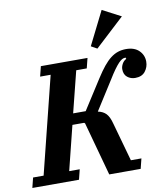

<svg xmlns="http://www.w3.org/2000/svg" viewBox="-134 -1046 991 1131"><g transform="rotate(-10 362.0 -481.0)"><path d="M-18 -60H45L189 -638H126L141 -698H420L405 -638H342L280 -391H355L469 -569Q494 -608 516 -635Q538 -662 559.5 -678.5Q581 -695 603.5 -702.5Q626 -710 652 -710Q702 -710 729.5 -683Q757 -656 757 -617Q757 -584 737 -558.5Q717 -533 677 -533Q650 -533 630 -549Q610 -565 610 -597Q610 -612 619 -628.5Q628 -645 644 -653L641 -661Q630 -661 620.5 -656Q611 -651 599 -638.5Q587 -626 571 -604Q555 -582 533 -546L425 -376Q456 -370 474 -351Q492 -332 503 -289L567 -60H630L615 0H427L339 -321L334 -325H264L198 -60H261L246 0H-33ZM451 -762 551 -962 662 -904 487 -742Z"/></g></svg>

Font: IBM Plex Serif
Style: Bold Italic
Weight: 700
Italic angle: -14°
Designer: Mike Abbink, Paul van der Laan, Pieter van Rosmalen
Foundry: Bold Monday
Version: Version 3.001